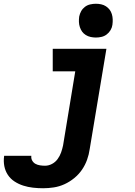

<svg xmlns="http://www.w3.org/2000/svg" viewBox="-101 -780 721 1023"><path d="M129 223Q102 223 75 220Q48 217 23 209Q-2 201 -23.5 187Q-45 173 -59 152Q-73 131 -78 105Q-83 79 -79 51V50H66Q64 64 70.5 75.5Q77 87 88 93Q99 99 112.5 101Q126 103 139 103Q158 103 176 93.5Q194 84 206 67.5Q218 51 224.5 32.5Q231 14 235 -5L300 -400H180V-520H466L377 14Q373 43 363 71Q353 99 336 124Q319 149 294.5 169Q270 189 242.5 201.5Q215 214 186 218.5Q157 223 129 223ZM410 -580Q396 -580 382 -583Q368 -586 356 -593.5Q344 -601 336.5 -611.5Q329 -622 324.5 -635.5Q320 -649 319.5 -663Q319 -677 321 -692Q324 -707 331.5 -720.5Q339 -734 351.5 -743.5Q364 -753 379.5 -756.5Q395 -760 410 -760Q424 -760 438 -757Q452 -754 463.5 -746.5Q475 -739 483 -728.5Q491 -718 495 -704.5Q499 -691 499.5 -677Q500 -663 498 -648Q496 -633 488 -619.5Q480 -606 467.5 -596.5Q455 -587 440 -583.5Q425 -580 410 -580Z"/></svg>

Font: Iosevka Heavy Extended
Style: Italic
Weight: 900
Width: 7
Italic angle: -9°
Monospace: yes
Designer: Belleve Invis
Foundry: Belleve Invis
Version: Version 32.5.0; ttfautohint (v1.8.4)